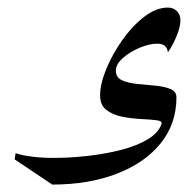

<svg xmlns="http://www.w3.org/2000/svg" viewBox="-20 -330 516 517"><path d="M120.6 167 19.5 99.1 22 82.5Q41.5 88.9 67.9 92Q94.2 95.2 123.5 95.2Q168 95.2 216.1 89.8Q264.2 84.5 306.6 73.5Q349.1 62.5 378.2 44.9Q407.2 27.3 415 3.4Q417 -4.4 401.1 -6.3Q385.3 -8.3 360.1 -9.5Q335 -10.7 309.6 -15.6Q284.2 -20.5 266.8 -33.7Q249.5 -46.9 249.5 -72.8Q249.5 -103.5 265.9 -143.6Q282.2 -183.6 309.1 -221.7Q335.9 -259.8 368.2 -284.7Q400.4 -309.6 432.1 -309.6Q446.3 -309.6 456.1 -300.3Q465.8 -291 465.8 -274.9Q465.8 -258.3 455.8 -233.6Q445.8 -209 432.1 -189Q429.7 -212.4 403.3 -212.4Q382.8 -212.4 356.7 -201.7Q330.6 -190.9 311.3 -174.1Q292 -157.2 292 -139.6Q292 -121.6 308.3 -114Q324.7 -106.4 349.1 -104Q373.5 -101.6 397.7 -99.4Q421.9 -97.2 438.5 -90.6Q455.1 -84 455.1 -67.9Q455.1 3.4 412.4 56.2Q369.6 108.9 294.2 137.9Q218.8 167 120.6 167Z"/></svg>

Font: Lateef Medium
Style: Regular
Weight: 500
Designer: SIL International
Foundry: SIL International
Version: Version 4.200